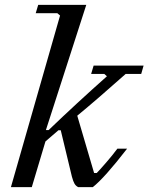

<svg xmlns="http://www.w3.org/2000/svg" viewBox="-20 -770 611 790"><path d="M24.9 0 227.1 -706.1 215.8 -715.8H127L137.2 -750H335L168.9 -234.9H180.2Q293.5 -343.8 419.9 -456.1L409.2 -465.8H355L365.2 -500H570.8L561 -465.8H497.1Q380.9 -362.3 297.9 -293.9L367.2 -58.1H377.9Q390.6 -70.8 416.7 -101.1Q442.9 -131.3 462.9 -158.2H502.9Q409.2 -37.1 361.8 0H301.8Q292 -4.9 286.6 -14.2Q281.2 -23.4 275.9 -43L230 -233.9H220.2L167 -188L110.8 0Z"/></svg>

Font: Happy Times at the IKOB New Game Plus Edition
Style: Italic
Weight: 400
Italic angle: -16°
Designer: Lucas Le Bihan
Foundry: Lucas Le Bihan
Version: Version 1.000;PS 1.0;hotconv 1.0.88;makeotf.lib2.5.647800